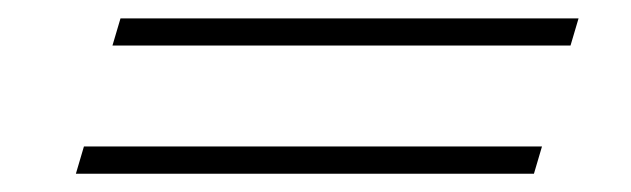

<svg xmlns="http://www.w3.org/2000/svg" viewBox="-20 -460 690 210"><path d="M612.8 -439.9 604 -410.2H103L111.8 -439.9ZM572.8 -299.8 564 -270H63L71.8 -299.8Z"/></svg>

Font: TypoPRO Playfair Display SC
Style: Bold Italic
Weight: 700
Italic angle: -14.9847°
Designer: Claus Eggers Sørensen
Foundry: Claus Eggers Sørensen
Version: Version 1.004;PS 001.004;hotconv 1.0.70;makeotf.lib2.5.58329